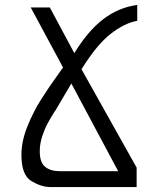

<svg xmlns="http://www.w3.org/2000/svg" viewBox="-20 -755 640 775"><path d="M66.5 -129.5Q66.5 -185 90.5 -244.5Q114.5 -304 145.8 -353.5Q177 -403 221.5 -464.5L234.5 -482.5L104 -725H181L280 -540.5Q335 -630.5 397 -677.8Q459 -725 534 -735V-671Q482.5 -662 426.5 -618.2Q370.5 -574.5 309 -475.5L531.5 -78.5V0H182.5Q147 0 106.8 -24Q66.5 -48 66.5 -129.5ZM222 -64H457L268 -418L207.5 -315.5Q204 -309 200 -304Q183 -277 171.2 -255Q159.5 -233 150 -203.5Q140.5 -174 140.5 -144Q140.5 -100 161.8 -82Q183 -64 222 -64Z"/></svg>

Font: JuliaMono Light
Style: Regular
Weight: 300
Monospace: yes
Designer: cormullion
Foundry: corm
Version: Version 0.054; ttfautohint (v1.8.4)